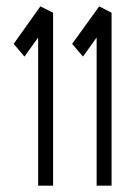

<svg xmlns="http://www.w3.org/2000/svg" viewBox="-20 -584 404 604"><path d="M331 -544V0H284V-466L241 -406L207 -446L292 -564ZM147 -544V0H100V-466L57 -406L23 -446L107 -564Z"/></svg>

Font: Astronomicon
Style: Regular
Weight: 400
Version: Version 1.1